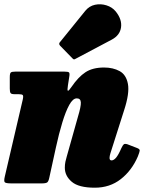

<svg xmlns="http://www.w3.org/2000/svg" viewBox="-30 -853 677 893"><path d="M43 -520H268.5Q287.5 -520 291.2 -515.8Q295 -511.5 292 -495L286 -456.5Q282 -432.5 285.8 -431Q289.5 -429.5 302 -448Q334 -495 367.5 -517Q401 -539 454 -539Q496 -539 526.5 -522.2Q557 -505.5 565 -462.5Q573 -419.5 547.5 -341L483.5 -140Q479.5 -127 479.5 -118.5Q479.5 -107 489 -107Q499 -107 509.8 -119.5Q520.5 -132 534.5 -164Q541 -178 545.8 -181.8Q550.5 -185.5 562.5 -182L606.5 -165Q620.5 -160 619.8 -152.5Q619 -145 611 -125Q583 -60 532 -20Q481 20 411 20Q336 20 303.8 -7.5Q271.5 -35 271.5 -73Q271.5 -87.5 274.2 -100.8Q277 -114 280.5 -125L332.5 -310Q347 -358 346 -376.8Q345 -395.5 327 -395.5Q309 -395.5 292.2 -365.2Q275.5 -335 259.8 -283.2Q244 -231.5 230 -167L199.5 -27.5Q196 -10 190 -5Q184 0 164 0H23.5Q-4 0 -8.2 -5.8Q-12.5 -11.5 -7.5 -32.5L76 -390.5Q79.5 -406.5 75.8 -410.8Q72 -415 55 -415H36Q22.5 -415 19 -420.5Q15.5 -426 15.5 -441V-493.5Q15.5 -511.5 20.2 -515.8Q25 -520 43 -520ZM508 -800Q538 -763 533 -726Q528 -689 489.5 -668.5L321.5 -579.5Q316 -576 313 -577Q310 -578 306 -582.5L249.5 -640.5Q241 -649.5 250 -658.5L367 -803Q385 -825 411.8 -830.8Q438.5 -836.5 465 -828.2Q491.5 -820 508 -800Z"/></svg>

Font: Besley* Narrow Fatface
Style: Italic
Weight: 900
Width: 4
Italic angle: -13°
Designer: Owen Earl
Foundry: indestructible type*
Version: Version 3.000; ttfautohint (v1.8.3)